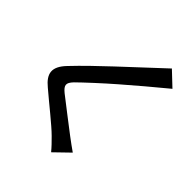

<svg xmlns="http://www.w3.org/2000/svg" viewBox="-98 -939 1196 1196"><g transform="rotate(-45 500.0 -341.5)"><path d="M54 -291 148 -194C164 -217 187 -249 209 -278C252 -333 330 -437 374 -492C406 -531 425 -534 462 -499C501 -460 592 -361 650 -294C712 -223 799 -120 868 -36L955 -128C878 -211 777 -320 710 -391C650 -455 569 -540 505 -600C433 -669 380 -658 325 -591C259 -514 176 -408 129 -361C101 -333 81 -313 54 -291Z"/></g></svg>

Font: ChiuKong Gothic CL Medium
Style: Regular
Weight: 500
Designer: Ryoko NISHIZUKA 西塚涼子 (kana, bopomofo & ideographs); Paul D. Hunt (Latin, Greek & Cyrillic); Sandoll Communications 산돌커뮤니
Foundry: Adobe
Version: Version 1.300